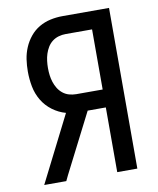

<svg xmlns="http://www.w3.org/2000/svg" viewBox="-83 -800 714 865"><g transform="rotate(-10 274.0 -367.5)"><path d="M49 0 202 -303Q169 -312 141 -333Q113 -354 95.5 -383.5Q78 -413 71.5 -447Q65 -481 65 -516Q65 -544 69 -571.5Q73 -599 84 -625Q95 -651 113 -673Q131 -695 155 -709Q179 -723 206.5 -729Q234 -735 262 -735H475V0H383V-296H300L162 -25L150 0ZM262 -378H383V-653H262Q246 -653 230 -648.5Q214 -644 201 -634Q188 -624 179.5 -610Q171 -596 166 -580.5Q161 -565 159 -548.5Q157 -532 157 -516Q157 -499 159 -483Q161 -467 166 -451.5Q171 -436 179.5 -422Q188 -408 201 -397.5Q214 -387 230 -382.5Q246 -378 262 -378Z"/></g></svg>

Font: Iosevka Semi-Condensed Medium
Style: Regular
Weight: 500
Monospace: yes
Designer: Belleve Invis
Foundry: Belleve Invis
Version: Version 27.3.5